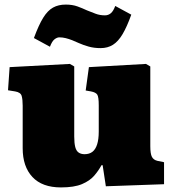

<svg xmlns="http://www.w3.org/2000/svg" viewBox="-20 -804 758 838"><path d="M246 14Q164 14 121.5 -31.5Q79 -77 79 -157V-343Q79 -370 74.5 -385.5Q70 -401 46 -405L15 -410L22 -511L285 -525L304 -514V-208Q304 -179 308.5 -162Q313 -145 323.5 -138Q334 -131 349 -131Q370 -131 383.5 -141.5Q397 -152 404 -174Q411 -196 411 -230V-344Q411 -381 404.5 -391Q398 -401 377 -405L354 -409L368 -511L617 -525L636 -514V-166Q636 -133 643 -119.5Q650 -106 667 -102L696 -96V0L442 9L428 -83H423Q410 -59 391 -37Q372 -15 338 -0.5Q304 14 246 14ZM419 -594Q391 -594 367.5 -600.5Q344 -607 324 -616Q309 -623 295 -628.5Q281 -634 267 -637.5Q253 -641 239 -641Q229 -641 218 -632.5Q207 -624 198 -600L128 -638Q149 -695 168.5 -726.5Q188 -758 211.5 -771Q235 -784 267 -784Q296 -784 318 -776Q340 -768 359 -759Q379 -751 397.5 -744Q416 -737 438 -737Q453 -737 464 -746.5Q475 -756 483 -778L553 -740Q534 -687 515 -655Q496 -623 473 -608.5Q450 -594 419 -594Z"/></svg>

Font: Literata Black
Style: Regular
Weight: 900
Designer: Latin by Veronika Burian and Jose Scaglione. Greek by Irene Vlachou. Cyrillic by Vera Evstafieva.
Foundry: TypeTogether
Version: Version 3.103;gftools[0.9.29]